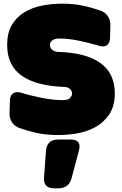

<svg xmlns="http://www.w3.org/2000/svg" viewBox="-20 -728 665 1047"><path d="M32 -111Q31 -83 45.5 -61Q60 -39 86 -30Q132 -14 175.5 -4Q219 6 275 8Q332 10 391 1Q450 -8 497.5 -33.5Q545 -59 575.5 -104Q606 -149 606 -219Q606 -274 586 -315.5Q566 -357 526.5 -385Q487 -413 429 -428Q371 -443 296 -445Q282 -446 273.5 -450.5Q265 -455 260 -461Q255 -467 253.5 -473.5Q252 -480 252 -484Q252 -489 254.5 -494.5Q257 -500 262.5 -505.5Q268 -511 278 -514.5Q288 -518 304 -518Q353 -518 410.5 -506Q468 -494 521 -478Q547 -470 563 -481.5Q579 -493 580 -519L582 -589Q583 -617 568.5 -639Q554 -661 528 -670Q476 -688 428 -698Q380 -708 319 -708Q261 -708 207 -697Q153 -686 111 -660Q69 -634 44 -591Q19 -548 19 -483Q19 -427 39 -385Q59 -343 98.5 -315Q138 -287 196 -272Q254 -257 329 -254Q343 -254 351.5 -249.5Q360 -245 365 -239Q370 -233 372 -226.5Q374 -220 373 -216Q373 -207 363 -194.5Q353 -182 321 -182Q271 -182 209.5 -194Q148 -206 93 -223Q67 -230 51 -218.5Q35 -207 34 -181ZM296 299Q326 299 345 285Q364 271 371 241L411 91Q418 62 407 47.5Q396 33 366 33H296Q266 33 250 48Q234 63 231 93L220 240Q218 270 232 284.5Q246 299 276 299Z"/></svg>

Font: Bolota
Style: Bold
Weight: 240
Designer: Gabriel Pang
Version: Version 1.000